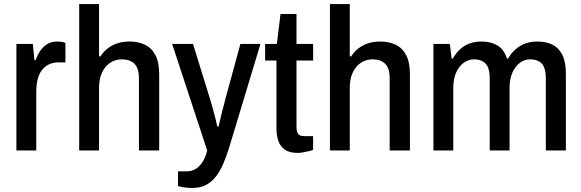

<svg xmlns="http://www.w3.org/2000/svg" viewBox="-20 -743 2870 948"><path d="M61 0V-526H142L150 -446H156Q165 -472 179 -492.5Q193 -513 213.5 -525.5Q234 -538 263 -538Q276 -538 286.5 -536Q297 -534 303 -531V-435H270Q243 -435 222.5 -425.5Q202 -416 187.5 -397.5Q173 -379 166 -351.5Q159 -324 159 -289V0Z M371 0V-723H469V-465H476Q492 -489 513 -505Q534 -521 560.5 -529.5Q587 -538 619 -538Q663 -538 696 -522Q729 -506 747.5 -470.5Q766 -435 766 -375V0H666V-356Q666 -381 660.5 -399Q655 -417 644 -428Q633 -439 617 -444.5Q601 -450 581 -450Q550 -450 524.5 -433.5Q499 -417 484 -385.5Q469 -354 469 -308V0Z M930 185Q904 185 885 181.5Q866 178 859 176V103H902Q925 103 944 92.5Q963 82 978.5 59Q994 36 1003 0L830 -526H933L1018 -251Q1023 -235 1029.5 -211.5Q1036 -188 1042.5 -163Q1049 -138 1053 -118H1059Q1063 -133 1067 -151.5Q1071 -170 1076 -189.5Q1081 -209 1086 -227Q1091 -245 1094 -259L1167 -526H1266L1112 -16Q1099 27 1083 64Q1067 101 1046.5 128Q1026 155 997.5 170Q969 185 930 185Z M1450 12Q1409 12 1386 -4.5Q1363 -21 1354 -48.5Q1345 -76 1345 -107V-444H1289V-526H1347L1365 -674H1444V-526H1526V-444H1444V-116Q1444 -93 1452 -82Q1460 -71 1481 -71H1526V-3Q1516 1 1502.5 4Q1489 7 1475.5 9.5Q1462 12 1450 12Z M1609 0V-723H1707V-465H1714Q1730 -489 1751 -505Q1772 -521 1798.5 -529.5Q1825 -538 1857 -538Q1901 -538 1934 -522Q1967 -506 1985.5 -470.5Q2004 -435 2004 -375V0H1904V-356Q1904 -381 1898.5 -399Q1893 -417 1882 -428Q1871 -439 1855 -444.5Q1839 -450 1819 -450Q1788 -450 1762.5 -433.5Q1737 -417 1722 -385.5Q1707 -354 1707 -308V0Z M2120 0V-526H2201L2210 -454H2216Q2232 -482 2253 -501Q2274 -520 2300.5 -529Q2327 -538 2358 -538Q2403 -538 2435.5 -519Q2468 -500 2483 -454H2489Q2505 -482 2526.5 -500.5Q2548 -519 2575 -528.5Q2602 -538 2633 -538Q2676 -538 2707.5 -522.5Q2739 -507 2756.5 -472Q2774 -437 2774 -378V0H2675V-357Q2675 -382 2670 -400Q2665 -418 2655.5 -428.5Q2646 -439 2631 -444.5Q2616 -450 2598 -450Q2570 -450 2547 -433Q2524 -416 2510 -384.5Q2496 -353 2496 -308V0H2398V-357Q2398 -382 2393 -400Q2388 -418 2378 -428.5Q2368 -439 2353.5 -444.5Q2339 -450 2322 -450Q2293 -450 2269.5 -433Q2246 -416 2232 -384.5Q2218 -353 2218 -308V0Z"/></svg>

Font: Archivo SemiCondensed Medium
Style: Regular
Weight: 500
Width: 4
Designer: Hector Gatti
Foundry: Omnibus-Type
Version: Version 2.001